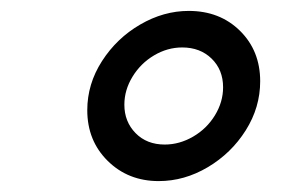

<svg xmlns="http://www.w3.org/2000/svg" viewBox="-20 -793 518 352"><path d="M140 -591Q140 -639 167 -681Q194 -723 237 -748Q280 -773 326 -773Q383 -773 420 -736.5Q457 -700 457 -644Q457 -596 430.5 -554Q404 -512 361 -486.5Q318 -461 271 -461Q215 -461 177.5 -498Q140 -535 140 -591ZM389 -633Q389 -665 368 -685.5Q347 -706 314 -706Q287 -706 262.5 -691.5Q238 -677 223 -652.5Q208 -628 208 -601Q208 -570 228.5 -549Q249 -528 282 -528Q309 -528 334 -542.5Q359 -557 374 -581.5Q389 -606 389 -633Z"/></svg>

Font: Open Sauce One
Style: Italic
Weight: 400
Italic angle: -10°
Designer: Alfredo Marco Pradil
Foundry: Creative Sauce Fz LLC
Version: Version 1.477